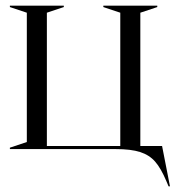

<svg xmlns="http://www.w3.org/2000/svg" viewBox="-20 -528 622 680"><path d="M15 -5 75 -25V-483L15 -503V-508H206V-503L146 -483V-11H406V-483L346 -503V-508H537V-503L477 -483V-11H554L582 132H577L569 113Q550 68 529.5 44.5Q509 21 476.5 10.5Q444 0 389 0H15Z"/></svg>

Font: Nyght Serif Light
Style: Regular
Weight: 300
Designer: Maksym Kobuzan
Version: Version 0.410